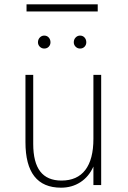

<svg xmlns="http://www.w3.org/2000/svg" viewBox="-20 -858 592 890"><path d="M263 12Q180.5 12 139.2 -40.8Q98 -93.5 98 -199V-511H134V-191Q134 -105.5 166.5 -63.2Q199 -21 265 -21Q338 -21 375.5 -70.2Q413 -119.5 413 -214V-511H449V0H413V-86Q392 -39 352.8 -13.5Q313.5 12 263 12ZM351 -633Q339 -633 330.5 -641.5Q322 -650 322 -662Q322 -675 330.5 -684Q339 -693 351 -693Q364 -693 372 -684Q380 -675 380 -662Q380 -650 372 -641.5Q364 -633 351 -633ZM185 -633Q173 -633 164.5 -641.5Q156 -650 156 -662Q156 -675 164.5 -684Q173 -693 185 -693Q198 -693 206 -684Q214 -675 214 -662Q214 -650 206 -641.5Q198 -633 185 -633ZM103 -805V-838H433V-805Z"/></svg>

Font: Overpass Thin
Style: Regular
Weight: 250
Designer: Delve Withrington, Dave Bailey, Thomas Jockin
Foundry: Delve Fonts LLC
Version: Version 4.000